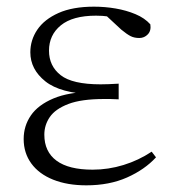

<svg xmlns="http://www.w3.org/2000/svg" viewBox="-20 -542 524 576"><path d="M239 14Q182 14 139.5 -3Q97 -20 74 -51.5Q51 -83 51 -125Q51 -164 72.5 -195.5Q94 -227 140 -246.5Q186 -266 259 -267V-259Q161 -262 116 -298Q71 -334 71 -385Q71 -422 92 -453Q113 -484 155.5 -503Q198 -522 262 -522Q295 -522 327 -516.5Q359 -511 386.5 -499.5Q414 -488 431 -469Q434 -450 423.5 -439Q413 -428 398 -428Q383 -428 372 -433.5Q361 -439 344 -453L289 -504L343 -502L347 -485Q322 -490 305 -492.5Q288 -495 268 -495Q198 -495 162.5 -466Q127 -437 127 -390Q127 -344 162 -316.5Q197 -289 282 -289Q293 -289 305.5 -289.5Q318 -290 336 -291V-244Q318 -245 309.5 -245Q301 -245 293 -245Q224 -245 185 -230Q146 -215 129.5 -191Q113 -167 113 -138Q113 -87 149.5 -60Q186 -33 258 -33Q305 -33 350.5 -47Q396 -61 435 -87L448 -70Q414 -33 361 -9.5Q308 14 239 14Z"/></svg>

Font: Noto Serif SC
Style: Regular
Weight: 200
Designer: Ryoko NISHIZUKA 西塚涼子 (kana & ideographs); Frank Grießhammer (Latin, Greek & Cyrillic); Wenlong ZHANG 张文龙 (bopomofo); San
Foundry: Adobe
Version: Version 2.001;hotconv 1.1.0;makeotfexe 2.6.0